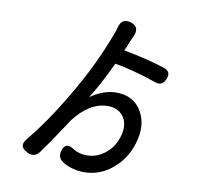

<svg xmlns="http://www.w3.org/2000/svg" viewBox="-93 -921 1166 1092"><g transform="rotate(10 490.0 -374.5)"><path d="M461 70Q392 70 334 35Q303 12 312 -23Q328 -86 383 -47Q417 -27 459 -27Q520 -27 569 -68Q620 -110 636 -180Q651 -244 619 -285Q589 -324 530 -324Q427 -324 337 -208Q331 -199 317 -177Q236 -54 195 1Q166 37 125 16Q68 -12 109 -59Q209 -182 295 -327Q370 -453 410 -537Q457 -634 496 -738Q500 -747 506 -769Q520 -833 576.5 -815Q633 -797 603 -736Q595 -718 592 -711Q576 -671 567 -652Q703 -627 807 -593Q852 -577 831 -531Q812 -489 772 -504Q645 -548 530 -569Q466 -433 416 -355Q491 -408 565 -408Q666 -408 712 -328Q752 -257 730 -167Q707 -64 631.5 3Q556 70 461 70Z"/></g></svg>

Font: GenSenRounded TW M
Style: Regular
Weight: 500
Version: Version 1.501;PS 1;hotconv 16.6.51;makeotf.lib2.5.65220